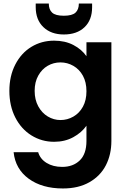

<svg xmlns="http://www.w3.org/2000/svg" viewBox="-20 -793 718 1086"><path d="M286 -563Q348 -563 395 -538.5Q442 -514 469 -475V-554H610V4Q610 81 579 141.5Q548 202 486 237.5Q424 273 336 273Q218 273 142.5 218Q67 163 57 68H196Q207 106 243.5 128.5Q280 151 332 151Q393 151 431 114.5Q469 78 469 4V-82Q442 -43 394.5 -17Q347 9 286 9Q216 9 158 -27Q100 -63 66.5 -128.5Q33 -194 33 -279Q33 -363 66.5 -428Q100 -493 157.5 -528Q215 -563 286 -563ZM469 -277Q469 -328 449 -364.5Q429 -401 395 -420.5Q361 -440 322 -440Q283 -440 250 -421Q217 -402 196.5 -365.5Q176 -329 176 -279Q176 -229 196.5 -191.5Q217 -154 250.5 -134Q284 -114 322 -114Q361 -114 395 -133.5Q429 -153 449 -189.5Q469 -226 469 -277ZM501 -752Q501 -680 458 -639Q415 -598 341 -598Q269 -598 225.5 -639.5Q182 -681 182 -753V-773H256Q256 -739 275 -721.5Q294 -704 341 -704Q388 -704 407 -721.5Q426 -739 426 -773H501Z"/></svg>

Font: MSTAGE SemiBold
Style: Regular
Weight: 600
Designer: Ninad Kale (Devanagari), Jonny Pinhorn (Latin)
Foundry: Indian Type Foundry
Version: 4.004